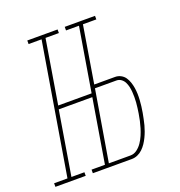

<svg xmlns="http://www.w3.org/2000/svg" viewBox="-166 -847 898 959"><g transform="rotate(-20 283.0 -367.5)"><path d="M283 -716V-735H444V-716ZM-34 0V-19H37L153 -716H84V-735H245V-716H174L118 -377H306L303 -358H114L58 -19H127V0ZM165 0V-19H326V0ZM233 0 355 -735H376L323 -414H434Q450 -414 464 -406.5Q478 -399 486.5 -386.5Q495 -374 500 -359Q505 -344 507.5 -328.5Q510 -313 510.5 -297Q511 -281 510 -264.5Q509 -248 507 -231.5Q505 -215 502 -198Q499 -183 496 -167.5Q493 -152 489 -137Q485 -122 479.5 -107Q474 -92 467 -77.5Q460 -63 451 -49.5Q442 -36 430 -24.5Q418 -13 403 -6.5Q388 0 372 0ZM257 -19H372Q391 -19 407 -31Q423 -43 434 -59.5Q445 -76 452.5 -93.5Q460 -111 465.5 -129Q471 -147 475 -165Q479 -183 482 -202Q484 -216 486 -230Q488 -244 489 -258.5Q490 -273 490 -287Q490 -301 489 -314.5Q488 -328 485 -341.5Q482 -355 476 -367Q470 -379 459 -387Q448 -395 434 -395H320Z"/></g></svg>

Font: Iosevka Slab ThExObl
Style: Regular
Weight: 100
Width: 7
Italic angle: -9°
Monospace: yes
Designer: Belleve Invis
Foundry: Belleve Invis
Version: Version 11.1.1; ttfautohint (v1.8.3)